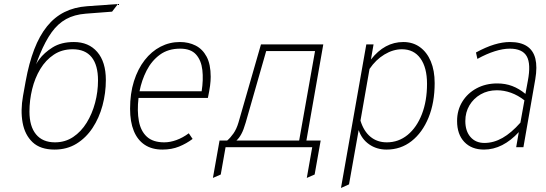

<svg xmlns="http://www.w3.org/2000/svg" viewBox="-20 -732 2714 955"><path d="M251.5 12Q181 12 142.2 -24.5Q103.5 -61 92.5 -121.8Q81.5 -182.5 94.5 -255L107.5 -327Q124 -418 150.2 -486.2Q176.5 -554.5 213.8 -600.8Q251 -647 300.5 -671.8Q350 -696.5 412.5 -701L566.5 -712L537.5 -674L406.5 -664Q349.5 -659.5 308.8 -637Q268 -614.5 237 -571.5Q206 -528.5 178.5 -462Q172 -446.5 167.2 -433.8Q162.5 -421 159.5 -412Q162.5 -418 166.2 -424Q170 -430 174.5 -436Q199.5 -470 242 -496.5Q284.5 -523 347.5 -523Q421 -523 463.8 -473.5Q506.5 -424 506.5 -334Q506.5 -269 489.8 -207Q473 -145 440.5 -95.8Q408 -46.5 360.5 -17.2Q313 12 251.5 12ZM253.5 -24Q304 -24 343.8 -50.5Q383.5 -77 411 -121.5Q438.5 -166 453 -220.8Q467.5 -275.5 467.5 -332Q467.5 -408 435.8 -447.5Q404 -487 341.5 -487Q288 -487 247.8 -460.2Q207.5 -433.5 180.5 -388.8Q153.5 -344 140 -288.8Q126.5 -233.5 126.5 -177Q126.5 -103.5 159.2 -63.8Q192 -24 253.5 -24Z M788 12Q735.5 12 699.8 -11.8Q664 -35.5 645.5 -80.8Q627 -126 627 -191Q627 -267 646.2 -328Q665.5 -389 699.5 -432.8Q733.5 -476.5 778.5 -499.8Q823.5 -523 875 -523Q918 -523 952.8 -505.5Q987.5 -488 1007.8 -450Q1028 -412 1028 -350Q1028 -330 1024.8 -305.2Q1021.5 -280.5 1014 -245H669Q661.5 -179.5 670.8 -129.8Q680 -80 710.5 -52Q741 -24 797 -24Q825.5 -24 857 -35.2Q888.5 -46.5 919 -69L938 -41Q907.5 -18 870.8 -3Q834 12 788 12ZM674 -278H983Q992 -335.5 986.5 -383.8Q981 -432 955 -461Q929 -490 876 -490Q816.5 -490 775.2 -459.8Q734 -429.5 709.2 -381Q684.5 -332.5 674 -278Z M1039 153 1072 -33H1110Q1126 -46.5 1141.2 -68.2Q1156.5 -90 1166 -122L1278 -511H1588L1504 -33H1575L1545 136L1506 153L1533 0H1102L1078 136ZM1156 -33H1468L1547 -478H1304L1202 -122Q1191.5 -85.5 1180.2 -65Q1169 -44.5 1156 -33Z M1676 203 1802 -511H1838L1825 -436Q1893 -523 1986 -523Q2033.5 -523 2068.5 -497.8Q2103.5 -472.5 2122.8 -426.8Q2142 -381 2142 -319Q2142 -221.5 2111.5 -147Q2081 -72.5 2027.2 -30.2Q1973.5 12 1903 12Q1853.5 12 1816.2 -14Q1779 -40 1764 -85L1716 185ZM1904 -24Q1962.5 -24 2007.8 -61.2Q2053 -98.5 2078.5 -164.2Q2104 -230 2104 -315Q2104 -396 2071.2 -441.5Q2038.5 -487 1979 -487Q1935.5 -487 1892.2 -461Q1849 -435 1818 -389L1773 -132Q1789 -79.5 1822.5 -51.8Q1856 -24 1904 -24Z M2387.5 12Q2325.5 12 2289.5 -26Q2253.5 -64 2253.5 -130Q2253.5 -184 2279.5 -226.2Q2305.5 -268.5 2350.8 -292.8Q2396 -317 2453.5 -317Q2493.5 -317 2527.5 -304.2Q2561.5 -291.5 2593.5 -265L2605.5 -330Q2621.5 -414 2600 -452Q2578.5 -490 2515.5 -490Q2482 -490 2440.8 -477Q2399.5 -464 2354.5 -439L2347.5 -471Q2397 -498 2438.5 -510.5Q2480 -523 2516.5 -523Q2569.5 -523 2601 -502.2Q2632.5 -481.5 2642.8 -440.5Q2653 -399.5 2642.5 -338L2583.5 0H2547.5L2560.5 -75Q2521.5 -32.5 2477.8 -10.2Q2434 12 2387.5 12ZM2389.5 -21Q2435.5 -21 2479.5 -46Q2523.5 -71 2568.5 -122L2588.5 -233Q2556.5 -258 2521.8 -270.5Q2487 -283 2451.5 -283Q2406.5 -283 2371 -262.8Q2335.5 -242.5 2315 -208Q2294.5 -173.5 2294.5 -130Q2294.5 -80 2320.2 -50.5Q2346 -21 2389.5 -21Z"/></svg>

Font: Overpass Thin
Style: Italic
Weight: 250
Italic angle: -10°
Designer: Delve Withrington, Dave Bailey, Thomas Jockin
Foundry: Delve Fonts LLC
Version: Version 4.000